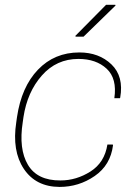

<svg xmlns="http://www.w3.org/2000/svg" viewBox="-20 -752 547 783"><path d="M226.6 -16.1Q291.5 -16.1 349.1 -52.7Q406.7 -89.4 418 -162.6H439.9L440.9 -159.7Q430.7 -78.6 366.2 -34.2Q301.8 10.3 222.7 10.3Q126 9.8 77.1 -63.5Q28.3 -136.7 46.4 -253.9L49.3 -274.4Q67.4 -397.5 134.8 -467.8Q202.1 -538.1 303.7 -538.1Q383.8 -538.1 434.6 -489.3Q485.4 -440.4 470.2 -354L469.2 -351.6H446.3Q458 -431.6 415 -471.7Q372.1 -511.7 299.8 -511.7Q210.4 -511.7 150.9 -444.3Q91.3 -377 75.7 -274.4L72.8 -253.9Q55.7 -144.5 93.8 -80.1Q131.8 -15.6 226.6 -16.1ZM412.6 -732.4H450.2L451.2 -729.5L320.8 -602.5H288.6L287.1 -605.5Z"/></svg>

Font: Roboto-ThinItalic
Style: Italic
Weight: 250
Italic angle: -12°
Designer: Google
Version: Version 1.100141; 2013; ttfautohint (v0.94.14-c901) -l 8 -r 